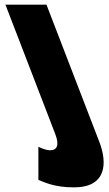

<svg xmlns="http://www.w3.org/2000/svg" viewBox="-20 -533 470 828"><path d="M3.4 -513 218.3 45C236.8 93 226.3 115 196.3 115C174.3 115 145.5 100 145.5 100L145.6 243C174.9 254 214.9 275 298.9 275C439.9 275 443.5 170 408.4 79L180.4 -513Z"/></svg>

Font: Hussar
Style: BdOpOblFour
Weight: 700
Foundry: Cannot Into Space Fonts
Version: Version 2.00